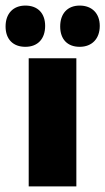

<svg xmlns="http://www.w3.org/2000/svg" viewBox="-59 -669 378 689"><path d="M103 -576C103 -621 77 -649 32 -649C-12 -649 -39 -620 -39 -574C-39 -528 -12 -501 32 -501C77 -501 103 -530 103 -576ZM299 -576C299 -621 271 -649 227 -649C183 -649 157 -620 157 -574C157 -528 183 -501 227 -501C271 -501 299 -530 299 -576ZM44 0H215V-460H44Z"/></svg>

Font: FilmFarsi_V5 Display
Style: Regular
Weight: 400
Designer: Borna Izadpanah
Foundry: Borna Izadpanah
Version: Version 1.000;PS 001.000;hotconv 1.0.88;makeotf.lib2.5.64775